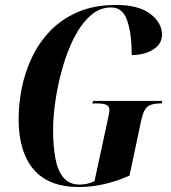

<svg xmlns="http://www.w3.org/2000/svg" viewBox="-20 -744 688 774"><path d="M299 10Q176 10 115.5 -61Q55 -132 55 -265Q55 -324 67.5 -387.5Q80 -451 108 -511Q136 -571 182 -619Q228 -667 294 -695.5Q360 -724 448 -724Q539 -724 586 -688Q633 -652 633 -605Q633 -566 597 -544Q561 -522 511 -522Q511 -607 493 -660.5Q475 -714 428 -714Q381 -714 343.5 -680Q306 -646 278 -590.5Q250 -535 231.5 -469Q213 -403 203.5 -338Q194 -273 194 -221Q194 -157 203 -107Q212 -57 235.5 -28.5Q259 0 301 0Q316 0 330.5 -3Q345 -6 361 -14L413 -255Q416 -270 418.5 -281Q421 -292 421 -301Q421 -316 408.5 -321.5Q396 -327 370 -327H352L355 -337H634L632 -327H624Q596 -327 578 -316.5Q560 -306 550 -262L502 -36Q450 -13 399 -1.5Q348 10 299 10Z"/></svg>

Font: Noto Serif Display ExtraCondensed
Style: Bold Italic
Weight: 700
Width: 2
Italic angle: -12°
Designer: Monotype Design Team
Foundry: Monotype Imaging Inc.
Version: Version 2.009